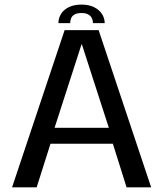

<svg xmlns="http://www.w3.org/2000/svg" viewBox="-20 -806 703 826"><path d="M31.9 0H137.7L197.2 -187.5H465.6L524.5 0H630.3L404.3 -676.4H258ZM214.8 -256.3 330.8 -615.3H332.2L448.2 -256.3ZM331.1 -786.2Q298.5 -786.2 276.3 -775.4Q254.1 -764.6 242.7 -746.3Q231.3 -728 231.3 -706.5H282Q282 -718.9 286.5 -728.8Q291 -738.6 301.6 -744.3Q312.2 -749.9 331.1 -749.9Q347.9 -749.9 358.6 -744.4Q369.3 -738.8 374.6 -729Q379.8 -719.1 379.8 -706.5H430.4Q430.4 -728 418.4 -746.3Q406.4 -764.6 384.1 -775.4Q361.7 -786.2 331.1 -786.2Z"/></svg>

Font: Anybody Thin
Style: Regular
Weight: 100
Designer: Tyler Finck
Foundry: Etcetera Type Company
Version: Version 1.114;gftools[0.9.25]